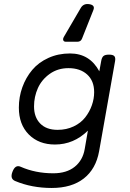

<svg xmlns="http://www.w3.org/2000/svg" viewBox="-20 -725 640 945"><path d="M72.8 -195.3Q72.8 -112.3 121.8 -63Q170.9 -13.7 250.5 -13.7Q342.8 -13.7 412.6 -82L397 8.3Q387.7 63.5 347.9 95.7Q308.1 127.9 242.2 127.9Q154.3 127.9 81.5 95.7Q55.2 84 41.5 120.1Q27.8 154.8 54.7 166Q136.2 200.2 234.4 200.2Q332.5 200.2 392.3 153.6Q452.1 106.9 467.8 19.5L546.4 -424.3Q549.3 -441.4 542.7 -448.7Q536.1 -456.1 517.1 -456.1H516.1Q497.1 -456.1 489 -449Q481 -441.9 478 -424.3L468.8 -374Q421.4 -461.9 324.7 -461.9Q266.6 -461.9 218.3 -439.9Q169.9 -418 138.7 -380.9Q107.4 -343.8 90.1 -295.9Q72.8 -248 72.8 -195.3ZM443.4 -271.5Q443.4 -238.8 432.1 -206.8Q420.9 -174.8 399.4 -147.2Q377.9 -119.6 342.5 -102.8Q307.1 -85.9 263.7 -85.9Q208 -85.9 177.7 -117.2Q147.5 -148.4 147.5 -201.2Q147.5 -249 166.5 -291.3Q185.5 -333.5 225.1 -361.6Q264.6 -389.6 316.9 -389.6Q374.5 -389.6 408.9 -358.4Q443.4 -327.1 443.4 -271.5ZM360.8 -519.5Q377.9 -519.5 383.8 -535.2L439.5 -675.3Q449.7 -700.2 418.5 -704.6Q391.1 -708.5 377.9 -686.5L294.9 -544.4Q288.6 -533.7 291.5 -526.6Q294.4 -519.5 304.2 -519.5Z"/></svg>

Font: Courier Prime Sans
Style: Regular
Weight: 300
Italic angle: -10°
Designer: Alan Dague-Greene
Foundry: Quote-Unquote Apps
Version: Version 3.23